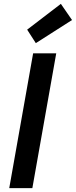

<svg xmlns="http://www.w3.org/2000/svg" viewBox="-20 -977 394 997"><path d="M28 0 152 -700H272L148 0ZM166 -753 121 -823 296 -957 354 -873Z"/></svg>

Font: DM Sans 10pt SemiBold
Style: Italic
Weight: 600
Italic angle: -10°
Version: Version 4.004;gftools[0.9.30]